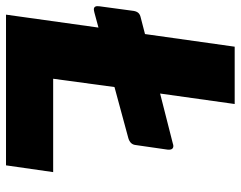

<svg xmlns="http://www.w3.org/2000/svg" viewBox="-112 -682 782 623"><g transform="rotate(90 278.5 -371.0)"><path d="M526 -153 504 0H15L57 -300L9 -287Q1 -285 -2 -285Q-15 -285 -12 -304L3 -415Q5 -425 10 -430Q15 -435 24 -437L78 -451L119 -742H305L271 -500L432 -541Q438 -543 441 -543Q455 -543 453 -524L438 -420Q436 -403 416 -397L250 -352L223 -153Z"/></g></svg>

Font: Morrison ExtraBold
Style: Regular
Weight: 800
Designer: Pablo Impallari, Rodrigo Fuenzalida (Modified by Dan O. Williams)
Version: Version 0.03;June 6, 2019;FontCreator 11.5.0.2425 64-bit; tt